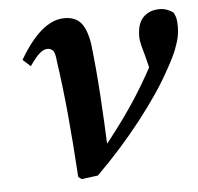

<svg xmlns="http://www.w3.org/2000/svg" viewBox="-41 -498 564 547"><g transform="rotate(-5 241.0 -224.5)"><path d="M162 0Q156 -97 148.5 -178Q141 -259 130 -335Q128 -359 121.5 -365Q115 -371 106 -371Q96 -371 84.5 -361.5Q73 -352 55 -326L33 -346Q96 -454 162 -454Q194 -454 210 -434Q226 -414 232 -372Q240 -304 245 -225Q250 -146 253 -68L236 -67Q286 -128 324.5 -184.5Q363 -241 399 -309Q403 -318 406.5 -325.5Q410 -333 414 -341L400 -255L382 -327Q378 -341 374 -356Q370 -371 370 -383Q370 -421 388 -438.5Q406 -456 434 -456Q447 -456 457.5 -451.5Q468 -447 473 -443Q478 -435 480 -426.5Q482 -418 482 -400Q482 -389 479.5 -375Q477 -361 468.5 -338.5Q460 -316 440 -281Q407 -220 348 -144.5Q289 -69 218 1L171 7Z"/></g></svg>

Font: Lisu Bosa ExtraBold
Style: Italic
Weight: 800
Italic angle: -19°
Designer: David Morse, Annie Olsen, Victor Gaultney, Frank Grießhammer (Latin)
Foundry: SIL International
Version: Version 2.000